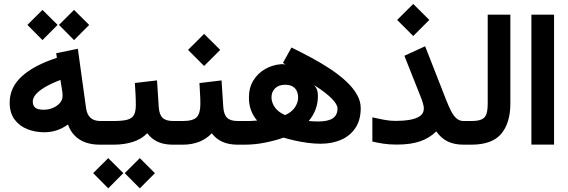

<svg xmlns="http://www.w3.org/2000/svg" viewBox="-20 -752 2955 998"><path d="M286.6 -622.6 364.9 -543.6 443.5 -622.3 364.9 -700.6ZM122.5 -622.6 200.8 -543.6 279.3 -622.6 200.8 -700.6ZM30.3 -218.8Q30.3 -165.2 55.6 -131Q81 -96.8 122.2 -80.6Q163.4 -64.5 210.4 -64.5Q244.3 -64.5 274.9 -74.6Q305.4 -84.8 333.2 -104.9Q345.3 -71 367.9 -47.6Q390.4 -24.2 423.4 -12.1Q456.4 0 499.5 0H516.6V-123H501.5Q468.2 -123 450 -140.1Q431.7 -157.2 427 -192.3L384.6 -498.6L272.1 -475.2L275.8 -451.5Q156.2 -412.6 93.2 -354.9Q30.3 -297.3 30.3 -218.8ZM294 -336.5 303.5 -278.1Q305.2 -265.8 305.2 -252.9Q305.2 -232.7 291.1 -216.6Q277.1 -200.5 254.8 -191.1Q232.5 -181.6 207.5 -181.6Q175.7 -181.6 163 -192.5Q150.4 -203.3 150.4 -224.6Q150.4 -242 165 -260.1Q179.7 -278.2 211.3 -297.5Q242.9 -316.7 294 -336.5Z M891.1 0V-123H880.4Q842.1 -123 825 -139.7Q807.8 -156.4 805.2 -195L796.2 -334.1L681 -320.7Q682.7 -293.9 684.4 -264.1Q686 -234.3 686 -206.5Q686 -173 676.5 -155Q667 -137 642.2 -130Q617.4 -123 570.8 -123H497.1V0H569.8Q626.1 0 671 -14.5Q715.9 -29 745.5 -59.6Q760.3 -39.8 779.4 -26.6Q798.6 -13.3 823.5 -6.6Q848.3 0 879.4 0ZM628.4 147.9 706.7 227 785.3 148.2 706.7 69.9ZM464.3 147.9 542.6 227 621.1 147.9 542.6 69.9Z M1226.6 0V-123H1215.8Q1177.5 -123 1160.4 -139.8Q1143.3 -156.6 1140.6 -195.5L1131.6 -334.1L1016.7 -320.2Q1018 -293.9 1019.7 -265.8Q1021.5 -237.6 1021.5 -211.4Q1021.5 -162.6 1002.4 -142.8Q983.4 -123 930.7 -123H871.6V0H930.7Q976.3 0 1014.6 -14.7Q1052.9 -29.5 1080.8 -59.3Q1102.8 -29.8 1136.1 -14.9Q1169.3 0 1214.8 0ZM957.4 -492.7 1041 -409.1 1124.6 -492.7 1041 -575.8Z M1613 -309.4Q1643.4 -290.3 1666.2 -272.8Q1689.1 -255.2 1704.1 -239.9Q1719 -224.7 1726.7 -211.7Q1734.4 -198.7 1734.4 -188.5Q1734.4 -153.9 1710.2 -137.3Q1685.9 -120.6 1633 -120.6Q1622.6 -120.6 1609.6 -121.2Q1596.7 -121.8 1584.6 -123Q1607.5 -149.9 1620 -182.7Q1632.5 -215.4 1632.5 -253.4Q1632.5 -270.6 1628.4 -283.5Q1624.3 -296.5 1613 -309.4ZM1462.1 -153.8Q1426.3 -168.9 1408.7 -194.1Q1391.2 -219.2 1391.2 -246.1Q1391.2 -274.8 1410.2 -293.2Q1429.2 -311.5 1462.9 -311.5Q1494.3 -311.5 1512 -294.3Q1529.7 -277.1 1529.7 -243.7Q1529.2 -218 1512.6 -193.5Q1496 -168.9 1462.1 -153.8ZM1495.1 -505.1 1450.7 -424.8 1464.3 -417.2Q1458.6 -417.9 1452.6 -418.2Q1446.7 -418.6 1440.6 -418.3Q1395.7 -414.7 1357.8 -392.9Q1319.8 -371 1296.9 -333.5Q1273.9 -296 1273.9 -245.1Q1273.9 -209 1284.5 -179.7Q1295 -150.5 1316.6 -125.3Q1300.3 -123.6 1284.2 -123.3Q1268.1 -123 1247.6 -123H1207V0H1253.4Q1304.5 0 1358.4 -10.8Q1412.4 -21.6 1453.9 -36.7Q1477.5 -29.4 1510.1 -22Q1542.7 -14.6 1578.2 -9.7Q1613.8 -4.9 1646 -4.9Q1706.5 -4.9 1753.8 -25.7Q1801 -46.6 1828 -87.8Q1855 -129 1855 -189.9Q1855 -226.8 1834.8 -261.5Q1814.6 -296.3 1779.5 -329Q1744.4 -361.7 1698.4 -392.3Q1652.4 -422.9 1600.3 -451Q1548.2 -479.1 1495.1 -505.1Z M2044.3 -648.4 2127.9 -564.8 2211.5 -648.4 2127.9 -731.5ZM1915.5 -141.9V-16.2Q1943.9 -9.7 1973.5 -5.1Q2003.1 -0.5 2042.5 -0.5Q2115.2 -0.5 2164.1 -17.5Q2212.9 -34.5 2247.7 -69.1Q2273 -32.9 2307.4 -16.5Q2341.8 0 2389.6 0H2410.2V-123H2389.6Q2368.4 -123 2352.8 -136.6Q2337.3 -150.2 2324.5 -175.3Q2311.6 -200.4 2298.1 -235L2189.8 -511.5L2081.9 -462.2L2166.7 -248.6Q2171.4 -238 2177.2 -219Q2183.1 -200.1 2183.1 -188.5Q2183.1 -162.5 2162.7 -148.5Q2142.3 -134.5 2108.7 -129Q2075.2 -123.5 2035.2 -123.5Q2008.3 -123.5 1976.6 -129.3Q1944.9 -135.1 1915.5 -141.9Z M2390.6 0H2429.7Q2537.5 0 2585.2 -56.3Q2632.8 -112.7 2632.8 -214.8V-675.8H2515.1V-214.4Q2515.1 -181.7 2509.1 -161.5Q2503.1 -141.3 2485 -132.2Q2466.8 -123 2430.2 -123H2390.6Z M2742.2 -675.8V-0.5H2859.9V-675.8Z"/></svg>

Font: Vazir Variable Regular
Style: Regular
Weight: 400
Designer: Saber Rastikerdar
Foundry: Saber Rastikerdar
Version: Version 30.1.0